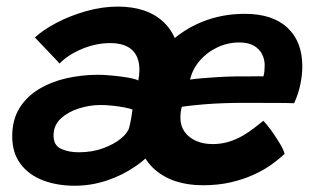

<svg xmlns="http://www.w3.org/2000/svg" viewBox="-20 -576 960 597"><path d="M212.5 1.5Q157 1.5 113 -15.5Q69 -32.5 43.5 -66.8Q18 -101 18 -152.5Q18 -203.5 40.5 -239.8Q63 -276 101.2 -299Q139.5 -322 187.2 -332.8Q235 -343.5 285.5 -343.5Q298.5 -343.5 317.5 -342Q336.5 -340.5 356 -338Q375.5 -335.5 390.5 -332.2Q405.5 -329 410 -325.5Q413.5 -344 413.5 -359Q413.5 -399.5 390.5 -420.8Q367.5 -442 322.5 -442Q278.5 -442 234.8 -423.8Q191 -405.5 165.5 -378.5L88.5 -459.5Q115 -484 157.5 -506Q200 -528 249.5 -541.8Q299 -555.5 346 -555.5Q437.5 -555.5 488.5 -507.5Q539.5 -459.5 539.5 -370Q539.5 -337.5 533 -299Q526.5 -260.5 515.5 -213.5Q504 -167.5 474.5 -128.5Q445 -89.5 403.2 -60.2Q361.5 -31 312.5 -14.8Q263.5 1.5 212.5 1.5ZM224.5 -102.5Q266.5 -102.5 300.5 -115Q334.5 -127.5 356 -145.2Q377.5 -163 381.5 -179Q385 -192 387.8 -207.5Q390.5 -223 392 -235.5Q384 -238.5 367.8 -241.8Q351.5 -245 331.5 -247.2Q311.5 -249.5 292 -249.5Q259.5 -249.5 225.8 -239Q192 -228.5 169.2 -207.5Q146.5 -186.5 146.5 -154.5Q146.5 -124 170 -113.2Q193.5 -102.5 224.5 -102.5ZM865 -97.5Q848 -81.5 824 -64.2Q800 -47 768.8 -32.8Q737.5 -18.5 698 -9.2Q658.5 0 611 0Q517 0 461 -49.2Q405 -98.5 405 -192Q405 -269 431 -331.8Q457 -394.5 502.8 -439.2Q548.5 -484 609.5 -508.5Q670.5 -533 741 -533Q827.5 -533 873.8 -489.8Q920 -446.5 920 -370Q920 -341.5 913.5 -311.8Q907 -282 894.5 -255Q888.5 -255.5 865 -255.8Q841.5 -256 811 -256Q780.5 -256 752.2 -256.2Q724 -256.5 708 -256Q678.5 -255.5 647 -253.8Q615.5 -252 588.5 -249.2Q561.5 -246.5 545.5 -244Q541 -230 541 -209Q541 -184.5 554 -166.2Q567 -148 589.5 -138Q612 -128 641 -128Q668.5 -128 692.2 -135.5Q716 -143 735.5 -154.5Q755 -166 771 -178.5Q787 -191 799 -200.5Q801.5 -198 810.8 -186.8Q820 -175.5 831 -159.5Q842 -143.5 851.8 -127Q861.5 -110.5 865 -97.5ZM571 -328.5Q583.5 -330.5 605.5 -332.5Q627.5 -334.5 656 -336.2Q684.5 -338 716.5 -338.5Q735 -338.5 752.8 -338.5Q770.5 -338.5 783.2 -338.8Q796 -339 799 -338.5Q801.5 -346 802.2 -355.2Q803 -364.5 803 -373.5Q803 -392 794.5 -408.2Q786 -424.5 768.8 -434.2Q751.5 -444 724 -444Q688.5 -444 656 -428.8Q623.5 -413.5 601 -387.2Q578.5 -361 571 -328.5Z"/></svg>

Font: Grandstander Thin SemiBold
Style: Italic
Weight: 600
Italic angle: -15°
Version: Version 1.200